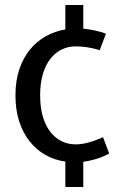

<svg xmlns="http://www.w3.org/2000/svg" viewBox="-20 -736 467 770"><path d="M418 -120Q389 -105 362.5 -97.5Q336 -90 314 -87V14H242V-88Q199 -94 162.5 -114.5Q126 -135 99 -169Q72 -203 57 -249Q42 -295 42 -354Q42 -412 57.5 -458Q73 -504 100 -537Q127 -570 163.5 -590.5Q200 -611 242 -618V-716H314V-621Q336 -619 359.5 -614Q383 -609 405 -601L380 -535Q353 -543 329.5 -546.5Q306 -550 283 -550Q254 -550 228.5 -538Q203 -526 183.5 -502Q164 -478 152.5 -441Q141 -404 141 -354Q141 -303 152.5 -266Q164 -229 183.5 -205Q203 -181 228.5 -169Q254 -157 283 -157Q305 -157 331.5 -163.5Q358 -170 393 -186Z"/></svg>

Font: Expletus Sans
Style: Regular
Weight: 400
Designer: Jasper de Waard
Foundry: Designtown
Version: Version 7.028